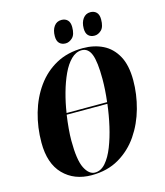

<svg xmlns="http://www.w3.org/2000/svg" viewBox="-133 -1018 973 1130"><g transform="rotate(-15 354.0 -453.5)"><path d="M285 11Q179 11 113.5 -56Q48 -123 48 -250Q48 -343 72.5 -428.5Q97 -514 145 -581Q193 -648 263.5 -686.5Q334 -725 427 -725Q495 -725 548.5 -698.5Q602 -672 633.5 -615Q665 -558 665 -466Q665 -381 641.5 -296Q618 -211 571 -142Q524 -73 452.5 -31Q381 11 285 11ZM417 -715Q382 -715 352.5 -686Q323 -657 300.5 -608.5Q278 -560 261.5 -500.5Q245 -441 236 -381H483Q492 -455 492 -520Q492 -624 474.5 -669.5Q457 -715 417 -715ZM308 1Q344 1 372.5 -31.5Q401 -64 422.5 -118.5Q444 -173 459 -238.5Q474 -304 482 -371H234Q228 -329 224.5 -289Q221 -249 221 -216Q221 -98 246 -48.5Q271 1 308 1ZM514 -778Q490 -778 476 -792Q462 -806 462 -835Q462 -872 479 -895Q496 -918 524 -918Q547 -918 561 -904Q575 -890 575 -861Q575 -815 555.5 -796.5Q536 -778 514 -778ZM338 -778Q314 -778 300 -792Q286 -806 286 -835Q286 -872 302.5 -895Q319 -918 348 -918Q371 -918 385 -904Q399 -890 399 -861Q399 -815 379 -796.5Q359 -778 338 -778Z"/></g></svg>

Font: Noto Serif Display ExtraCondensed Black
Style: Italic
Weight: 900
Width: 2
Italic angle: -12°
Designer: Monotype Design Team
Foundry: Monotype Imaging Inc.
Version: Version 2.009